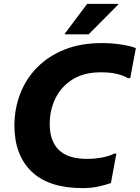

<svg xmlns="http://www.w3.org/2000/svg" viewBox="-20 -953 717 985"><path d="M54 -309Q54 -396 84 -473Q114 -550 171.5 -608Q229 -666 312 -699Q395 -732 501 -732Q558 -732 606 -724Q654 -716 677 -706L648 -552H637Q615 -565 581.5 -573.5Q548 -582 497 -582Q411 -582 352.5 -545.5Q294 -509 264.5 -448.5Q235 -388 235 -317Q235 -230 281.5 -184Q328 -138 426 -138Q467 -138 504 -145Q541 -152 566 -165H577L549 -14Q521 -4 484.5 4Q448 12 403 12Q230 12 142 -73Q54 -158 54 -309ZM313 -777V-781L427 -933H586V-929L435 -777Z"/></svg>

Font: Kufam
Style: Bold Italic
Weight: 700
Italic angle: -11°
Designer: Artur Schmal
Foundry: Original Type
Version: Version 1.301; ttfautohint (v1.8.3)